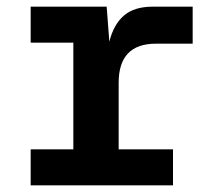

<svg xmlns="http://www.w3.org/2000/svg" viewBox="-20 -556 640 576"><path d="M72 0V-108H200V-428H72V-536H300L308 -431Q321 -483 352 -509.5Q383 -536 438 -536H558V-425H448Q336 -425 336 -308V-108H499V0Z"/></svg>

Font: Geist Mono
Style: Bold
Weight: 700
Monospace: yes
Designer: Basement.studio, Andrés Briganti, Mateo Zaragoza
Foundry: Basement.studio, Vercel, Andrés Briganti, Guido Ferreyra, Mateo Zaragoza
Version: Version 1.500; ttfautohint (v1.8.4.7-5d5b)